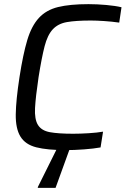

<svg xmlns="http://www.w3.org/2000/svg" viewBox="-20 -716 614 926"><path d="M55 0ZM465 -5Q432 1 385 4.5Q338 8 298 8Q208 8 155 -5.5Q102 -19 78.5 -57.5Q55 -96 56 -164.5Q57 -233 74 -344Q91 -454 111.5 -522.5Q132 -591 167.5 -629.5Q203 -668 260 -682Q317 -696 407 -696Q448 -696 492.5 -692Q537 -688 566 -681L555 -607Q520 -612 482.5 -614.5Q445 -617 418 -617Q346 -617 303 -609.5Q260 -602 234.5 -574.5Q209 -547 195 -492.5Q181 -438 166 -344Q152 -250 149 -195.5Q146 -141 163 -113.5Q180 -86 220.5 -78.5Q261 -71 333 -71Q367 -71 407.5 -73.5Q448 -76 477 -81ZM172 0ZM162 190 163 185 259 -8H319L318 -3L248 190Z"/></svg>

Font: Azeri Sans
Style: Italic
Weight: 400
Designer: Hector Gatti & Omnibus-Type (original fonts) / Cristiano Sobral (main changes and remastering)
Foundry: Omnibus-Type
Version: Version 0.07;August 21, 2020;FontCreator 13.0.0.2681 64-bit;